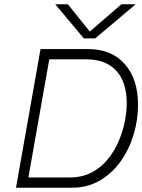

<svg xmlns="http://www.w3.org/2000/svg" viewBox="-20 -880 667 900"><path d="M426 -700H373L239 -860H298L401 -732L549 -860H616ZM392 -650Q503 -650 565 -579.5Q627 -509 627 -389Q627 -317 606 -248Q585 -179 545 -123Q505 -67 447.5 -33.5Q390 0 317 0H55L170 -650ZM211 -602 113 -48H305Q364 -48 408.5 -71Q453 -94 484.5 -132.5Q516 -171 536 -217.5Q556 -264 565 -310.5Q574 -357 574 -397Q574 -495 525 -548.5Q476 -602 383 -602Z"/></svg>

Font: Overused Grotesk Light
Style: Italic
Weight: 300
Italic angle: -10°
Version: Version 0.003